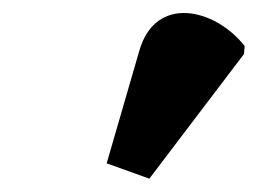

<svg xmlns="http://www.w3.org/2000/svg" viewBox="-20 -765 387 288"><path d="M204 -497 346 -684 347 -696C302 -753 213 -773 189 -689L140 -520Z"/></svg>

Font: Noto Serif Condensed Black
Style: Italic
Weight: 900
Width: 3
Italic angle: -12°
Designer: Monotype Design Team
Foundry: Monotype Imaging Inc.
Version: Version 2.013